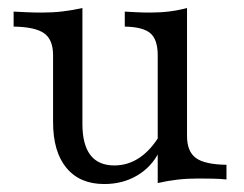

<svg xmlns="http://www.w3.org/2000/svg" viewBox="-20 -444 603 475"><path d="M237.9 11.3Q177.4 11.3 144.4 -28.6Q111.3 -68.5 111.3 -141.9V-307.3Q111.3 -346 89.1 -361.7Q66.9 -377.4 13.7 -378.2V-415.3Q28.2 -414.5 46.4 -413.7Q64.5 -412.9 83.9 -412.9Q110.5 -412.9 134.7 -415.7Q158.9 -418.5 183.9 -424.2V-137.1Q183.9 -86.3 203.6 -60.5Q223.4 -34.7 262.9 -34.7Q296.8 -34.7 325.4 -54Q354 -73.4 375.8 -110.5L374.2 -69.4Q355.6 -31.5 319.8 -10.1Q283.9 11.3 237.9 11.3ZM370.2 8.9V-307.3Q370.2 -346 352 -361.7Q333.9 -377.4 288.7 -378.2V-415.3Q302.4 -414.5 318.5 -413.7Q334.7 -412.9 351.6 -412.9Q376.6 -412.9 399.2 -415.7Q421.8 -418.5 442.7 -424.2V-107.3Q442.7 -69.4 464.5 -53.2Q486.3 -37.1 540.3 -36.3V0Q525 -1.6 506.9 -2Q488.7 -2.4 471 -2.4Q443.5 -2.4 419 0.4Q394.4 3.2 370.2 8.9Z"/></svg>

Font: Playfair 9pt Light
Style: Regular
Weight: 300
Designer: Claus Eggers Sørensen
Foundry: Claus Eggers Sørensen
Version: Version 2.001;gftools[0.9.30]